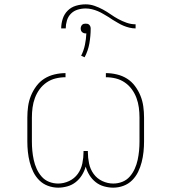

<svg xmlns="http://www.w3.org/2000/svg" viewBox="-20 -857 790 885"><path d="M248 8Q224 8 201 -0.5Q178 -9 161 -26Q144 -43 133.5 -64.5Q123 -86 117 -109.5Q111 -133 108.5 -157Q106 -181 106 -205V-315Q106 -341 109.5 -366.5Q113 -392 122.5 -415.5Q132 -439 147.5 -460Q163 -481 184.5 -494.5Q206 -508 231.5 -514Q257 -520 282 -520V-501Q259 -501 236.5 -495.5Q214 -490 195 -477Q176 -464 162.5 -445.5Q149 -427 141 -405.5Q133 -384 130 -361Q127 -338 127 -315V-205Q127 -183 129 -162Q131 -141 135.5 -120Q140 -99 149 -79Q158 -59 172 -43Q186 -27 206 -19Q226 -11 248 -11Q274 -11 298.5 -22.5Q323 -34 338.5 -55.5Q354 -77 359.5 -103.5Q365 -130 365 -156V-161H385V-156Q385 -130 390.5 -103.5Q396 -77 411.5 -55.5Q427 -34 451.5 -22.5Q476 -11 502 -11Q524 -11 544 -19Q564 -27 578 -43Q592 -59 601 -79Q610 -99 614.5 -120Q619 -141 621 -162Q623 -183 623 -205V-315Q623 -338 620 -361Q617 -384 609 -405.5Q601 -427 587.5 -445.5Q574 -464 555 -477Q536 -490 513.5 -495.5Q491 -501 468 -501V-520Q493 -520 518.5 -514Q544 -508 565.5 -494.5Q587 -481 602.5 -460Q618 -439 627.5 -415.5Q637 -392 640.5 -366.5Q644 -341 644 -315V-205Q644 -181 641.5 -157Q639 -133 633 -109.5Q627 -86 616.5 -64.5Q606 -43 589 -26Q572 -9 549 -0.5Q526 8 502 8Q481 8 459.5 2Q438 -4 421 -17.5Q404 -31 392.5 -49.5Q381 -68 375 -89Q369 -68 357.5 -49.5Q346 -31 329 -17.5Q312 -4 290.5 2Q269 8 248 8ZM283 -726H262Q262 -748 269 -770Q276 -792 292 -808Q308 -824 330 -830.5Q352 -837 375 -837Q396 -837 416 -830Q436 -823 454.5 -813Q473 -803 490 -791Q507 -779 525.5 -769Q544 -759 564 -752Q584 -745 605 -745V-726Q591 -726 576.5 -729.5Q562 -733 549 -738.5Q536 -744 523.5 -751.5Q511 -759 499 -766L481 -778Q469 -785 456.5 -792.5Q444 -800 431 -805.5Q418 -811 403.5 -814.5Q389 -818 375 -818Q356 -818 338 -812.5Q320 -807 307 -794Q294 -781 288.5 -762.5Q283 -744 283 -726ZM370 -593 354 -600Q366 -624 371.5 -650.5Q377 -677 378 -703H375Q370 -703 366 -704.5Q362 -706 358.5 -709Q355 -712 353.5 -716.5Q352 -721 352 -726Q352 -730 353.5 -734.5Q355 -739 358.5 -742.5Q362 -746 366 -747Q370 -748 375 -748Q380 -748 384 -747Q388 -746 391.5 -742.5Q395 -739 396.5 -734.5Q398 -730 398 -726Q398 -691 392 -657Q386 -623 370 -593Z"/></svg>

Font: Iosevka Etoile Thin
Style: Regular
Weight: 100
Designer: Belleve Invis
Foundry: Belleve Invis
Version: Version 22.1.2; ttfautohint (v1.8.4)